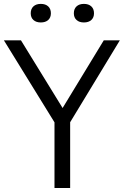

<svg xmlns="http://www.w3.org/2000/svg" viewBox="-36 -942 621 962"><path d="M237 0V-363L254 -301.5L-16.5 -740H69L290.5 -380H265L484 -740H564.5L298.5 -301.5L315.5 -362V0ZM384.5 -829.5Q361 -829.5 347.5 -841.8Q334 -854 334 -875.5Q334 -897.5 347.5 -910Q361 -922.5 384.5 -922.5Q408 -922.5 421.5 -910Q435 -897.5 435 -875.5Q435 -854 421.5 -841.8Q408 -829.5 384.5 -829.5ZM168.5 -829.5Q145 -829.5 131.5 -841.8Q118 -854 118 -875.5Q118 -897.5 131.5 -910Q145 -922.5 168.5 -922.5Q192 -922.5 205.5 -910Q219 -897.5 219 -875.5Q219 -854 205.5 -841.8Q192 -829.5 168.5 -829.5Z"/></svg>

Font: Encode Sans SC SemiCondensed
Style: Regular
Weight: 400
Width: 4
Designer: Multiple Designers
Foundry: Impallari Type
Version: Version 3.002